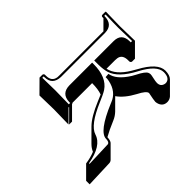

<svg xmlns="http://www.w3.org/2000/svg" viewBox="-166 -567 885 885"><g transform="rotate(45 277.0 -124.0)"><path d="M223.1 2Q223.1 2 279.8 58.6Q278.8 58.6 182.6 56.6L90.3 58.6L34.2 2L32.2 0V-19Q34.2 -25.9 40 -26.9H46.9Q85 -26.9 89.4 -59.6Q89.8 -65.9 89.8 -71.8V-358.9L46.9 -401.9H40Q36.1 -402.3 34.2 -404.3Q32.2 -407.2 32.2 -410.2V-429.2L34.2 -431.2Q35.2 -431.2 126 -429.2Q126 -429.2 223.1 -431.2L225.1 -429.2L281.7 -372.6V-353.5Q280.3 -346.7 272.5 -345.2H264.6Q227.1 -345.2 222.7 -316.4Q221.7 -310.1 221.7 -303.2V-247.1Q271 -257.3 309.6 -321.8Q316.4 -333 323.2 -345.2Q370.1 -432.6 419.9 -433.1Q449.2 -432.6 462.4 -419.9L519 -363.3Q528.3 -352.5 528.8 -337.4Q528.8 -310.5 503.4 -301.3Q495.6 -298.8 488.8 -298.3Q478 -298.8 439.5 -306.6Q424.3 -305.2 403.3 -263.7Q375 -210.9 339.4 -186L389.6 -135.7Q404.8 -119.6 412.6 -100.6Q431.6 -55.2 447.8 -26.9Q448.2 -26.9 448.7 -26.9Q468.3 -25.9 476.6 -19L533.2 37.6Q538.1 43.5 538.6 50.8L543.5 184.6Q529.3 184.6 520.5 184.6L463.9 127.9Q459 94.2 448.2 67.9Q431.6 61 417 46.4L360.4 -10.3Q329.6 -41.5 299.8 -112.8Q291 -134.3 286.6 -144Q260.7 -153.3 221.7 -153.3V-25.4L222.7 -24.4Q224.6 -21.5 225.1 -19L281.7 37.6V56.6L225.1 0ZM100.1 -71.8Q98.1 -18.1 46.9 -17.1H42V-8.3Q96.2 -9.8 126 -9.8Q160.6 -9.8 214.8 -8.3V-17.1H208Q155.8 -19 154.8 -71.8V-220.2H165Q249.5 -220.2 283.2 -169.9Q294.4 -152.3 309.1 -116.7Q354 -10.7 399.9 3.4Q455.6 20.5 472.7 118.2H476.6L472.2 -5.4Q470.2 -16.6 449.2 -17.1Q403.8 -17.1 349.1 -147.5Q347.2 -151.9 346.7 -153.3Q327.6 -202.6 269 -214.8Q256.8 -217.3 246.1 -216.8L244.6 -236.8Q287.6 -242.7 327.6 -306.2Q333.5 -315.4 337.9 -324.7Q357.9 -364.7 372.6 -370.6Q377.9 -372.6 382.8 -373Q389.2 -373 403.8 -369.6Q422.9 -365.2 432.1 -365.2Q455.6 -365.2 460.9 -386.7Q461.9 -390.6 461.9 -394Q459.5 -422.4 419.9 -422.9Q375.5 -422.9 333 -342.3Q332 -340.8 332 -340.3Q288.1 -257.3 235.4 -240.7Q213.4 -234.4 184.1 -233.9H154.8V-359.9Q154.8 -410.6 206.1 -412.1Q207 -412.1 208 -412.1H214.8V-420.9Q159.7 -419.4 126 -418.9Q94.7 -418.9 42 -420.9V-412.1H46.9Q99.1 -410.2 100.1 -359.9Z"/></g></svg>

Font: Linux Biolinum Shadow O
Style: Regular
Weight: 400
Designer: Philipp H. Poll
Foundry: Philipp H. Poll
Version: Version 1.0.4